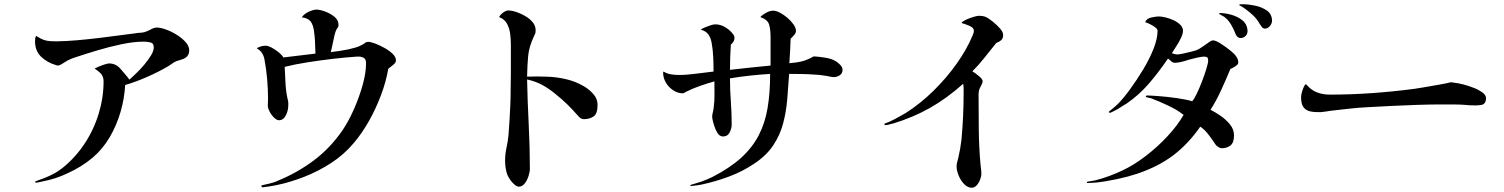

<svg xmlns="http://www.w3.org/2000/svg" viewBox="-20 -819 7040 899"><path d="M866 -583Q866 -560 848 -548Q838 -542 828 -539.5Q818 -537 807 -533Q797 -529 788.5 -523Q780 -517 771 -511Q728 -485 671.5 -460Q615 -435 566 -421Q563 -360 545 -297Q527 -234 494.5 -178Q462 -122 414 -81Q388 -59 358 -40.5Q328 -22 297 -8Q268 6 238.5 15.5Q209 25 177 31Q170 32 163 34Q156 36 150 36Q143 36 144 33.5Q145 31 149 29Q158 25 168 22Q178 19 187 15Q210 6 231.5 -5.5Q253 -17 272 -32Q332 -80 375.5 -145.5Q419 -211 442 -286.5Q465 -362 465 -438Q465 -459 453 -474Q446 -481 438.5 -487Q431 -493 423 -498Q428 -501 442 -507Q456 -513 470.5 -517.5Q485 -522 490 -522Q522 -522 543 -498Q554 -485 565 -472.5Q576 -460 586 -446Q598 -457 617 -475Q636 -493 655 -515.5Q674 -538 687 -559.5Q700 -581 700 -597Q700 -617 684 -620.5Q668 -624 653 -624Q607 -624 549.5 -612Q492 -600 435.5 -583Q379 -566 334 -551Q321 -547 307.5 -541Q294 -535 282 -527Q275 -523 267.5 -518Q260 -513 251 -512Q247 -512 243 -514Q203 -525 173.5 -552.5Q144 -580 144 -626Q144 -632 145 -639Q146 -646 149 -651Q159 -645 169 -639.5Q179 -634 189 -631Q207 -625 248 -625.5Q289 -626 341 -630.5Q393 -635 446 -641.5Q499 -648 543.5 -654Q588 -660 613 -663Q624 -665 634.5 -665.5Q645 -666 655 -668Q669 -672 685.5 -681Q702 -690 714 -690Q731 -690 756.5 -681Q782 -672 807 -656.5Q832 -641 849 -622Q866 -603 866 -583Z M1834 -536Q1834 -525 1820 -514.5Q1806 -504 1798 -497Q1788 -438 1764.5 -375Q1741 -312 1708.5 -254Q1676 -196 1637 -150Q1591 -95 1530 -55.5Q1469 -16 1403 9.5Q1337 35 1274 48Q1260 51 1243 53.5Q1226 56 1211 58Q1207 59 1204.5 54.5Q1202 50 1206 49Q1211 47 1219.5 45.5Q1228 44 1236 42Q1247 39 1259.5 35.5Q1272 32 1279 28Q1370 -9 1447.5 -66.5Q1525 -124 1583 -208Q1611 -249 1636 -305Q1661 -361 1677.5 -419Q1694 -477 1694 -524Q1694 -542 1682.5 -548.5Q1671 -555 1652 -554Q1604 -551 1543 -544Q1482 -537 1421.5 -527.5Q1361 -518 1313 -506Q1315 -473 1316.5 -435.5Q1318 -398 1325 -363Q1327 -356 1328.5 -348Q1330 -340 1330 -332Q1330 -319 1328 -307Q1326 -295 1320 -282Q1308 -256 1286 -256Q1276 -256 1263.5 -268Q1251 -280 1242.5 -296.5Q1234 -313 1234 -324Q1234 -332 1234.5 -340Q1235 -348 1235 -356Q1235 -401 1231 -447.5Q1227 -494 1219 -537Q1216 -556 1207.5 -569.5Q1199 -583 1182 -593Q1202 -605 1224 -605Q1235 -605 1252 -596Q1269 -587 1284.5 -574.5Q1300 -562 1307 -550Q1344 -554 1382 -559Q1420 -564 1457 -568Q1456 -596 1455 -622.5Q1454 -649 1450 -675Q1446 -703 1434.5 -718.5Q1423 -734 1393 -738Q1404 -754 1425.5 -764Q1447 -774 1462 -774Q1478 -774 1502.5 -765Q1527 -756 1546 -740.5Q1565 -725 1565 -703Q1565 -695 1562.5 -691.5Q1560 -688 1556 -682Q1550 -671 1545.5 -651Q1541 -631 1537 -610.5Q1533 -590 1529 -575Q1548 -577 1570 -580.5Q1592 -584 1612 -588Q1632 -593 1645 -596.5Q1658 -600 1671 -607Q1676 -610 1680.5 -612Q1685 -614 1689 -618Q1695 -623 1704 -623Q1716 -623 1737 -615Q1758 -607 1780.5 -594.5Q1803 -582 1818.5 -567Q1834 -552 1834 -536Z M2778 -328Q2778 -286 2759 -273.5Q2740 -261 2714 -261Q2700 -261 2689 -274Q2662 -305 2636.5 -330Q2611 -355 2577 -382Q2549 -405 2518.5 -421.5Q2488 -438 2448 -447Q2450 -346 2455.5 -238Q2461 -130 2461 -29Q2461 -14 2454.5 6Q2448 26 2436.5 40.5Q2425 55 2409 55Q2400 55 2388.5 45Q2377 35 2368 21.5Q2359 8 2355 -2Q2350 -16 2347.5 -33Q2345 -50 2345 -66Q2345 -98 2351.5 -127Q2358 -156 2361 -187Q2364 -227 2366 -260.5Q2368 -294 2369.5 -328Q2371 -362 2371 -404Q2372 -434 2372 -471Q2372 -508 2372 -544.5Q2372 -581 2372 -609Q2372 -633 2369 -659Q2366 -685 2354.5 -707Q2343 -729 2317 -739Q2324 -752 2337 -761Q2350 -770 2359 -770Q2379 -770 2404 -760.5Q2429 -751 2450 -737Q2467 -725 2477.5 -710.5Q2488 -696 2488 -676Q2488 -667 2486 -662Q2484 -657 2480 -649Q2457 -600 2453 -557.5Q2449 -515 2448 -460Q2464 -461 2493.5 -461Q2523 -461 2539 -460Q2584 -459 2629.5 -448.5Q2675 -438 2714 -415Q2737 -402 2757.5 -379.5Q2778 -357 2778 -328Z M3925 -492Q3925 -475 3912 -466.5Q3899 -458 3884 -458Q3875 -458 3865.5 -460.5Q3856 -463 3847 -464Q3819 -469 3790 -470Q3762 -472 3733 -472.5Q3704 -473 3675 -473Q3671 -412 3666 -353Q3661 -294 3646.5 -240Q3632 -186 3600.5 -138.5Q3569 -91 3512 -53Q3457 -16 3394 7.5Q3331 31 3266 45Q3255 47 3242 49Q3229 51 3216 52Q3213 53 3212.5 50Q3212 47 3216 46Q3225 43 3239.5 39Q3254 35 3265 31Q3292 21 3315 10Q3397 -32 3449.5 -79.5Q3502 -127 3532 -184.5Q3562 -242 3574 -313Q3586 -384 3586 -473Q3539 -470 3492 -465Q3445 -460 3398 -452Q3398 -398 3402 -344Q3406 -290 3406 -236Q3406 -218 3396.5 -199Q3387 -180 3365 -180Q3350 -180 3340 -195.5Q3330 -211 3324 -230.5Q3318 -250 3316 -261Q3313 -276 3317 -290Q3321 -304 3322 -318Q3326 -348 3325.5 -378Q3325 -408 3325 -438Q3290 -428 3255.5 -416Q3221 -404 3188 -387Q3187 -386 3183.5 -384Q3180 -382 3178 -382Q3154 -382 3132.5 -396Q3111 -410 3098 -432Q3085 -454 3085 -478Q3085 -483 3087 -484Q3103 -474 3121.5 -471Q3140 -468 3158 -468Q3196 -468 3239.5 -474Q3283 -480 3321 -484Q3321 -518 3319.5 -552Q3318 -586 3312 -619Q3308 -642 3296.5 -658Q3285 -674 3261 -680Q3267 -685 3280 -690.5Q3293 -696 3307 -700.5Q3321 -705 3328 -705Q3351 -705 3370.5 -694.5Q3390 -684 3405 -668Q3410 -663 3414.5 -656.5Q3419 -650 3419 -642Q3419 -624 3402 -610Q3400 -581 3399 -551Q3398 -521 3398 -492Q3445 -497 3493 -502.5Q3541 -508 3588 -512V-647Q3588 -679 3581.5 -703Q3575 -727 3540 -739Q3550 -750 3567.5 -759.5Q3585 -769 3600 -769Q3614 -769 3632 -759.5Q3650 -750 3667 -735.5Q3684 -721 3695.5 -704.5Q3707 -688 3707 -674Q3707 -665 3698 -654.5Q3689 -644 3682 -638Q3681 -609 3679.5 -580.5Q3678 -552 3676 -523Q3713 -526 3737.5 -532.5Q3762 -539 3790 -555Q3813 -554 3844 -549Q3875 -544 3894 -532Q3904 -526 3914.5 -515Q3925 -504 3925 -492Z M4677 -655Q4677 -639 4668 -631Q4659 -623 4645 -618Q4617 -584 4590.5 -550Q4564 -516 4533 -485Q4538 -482 4546 -476.5Q4554 -471 4562 -464Q4570 -458 4575.5 -451Q4581 -444 4581 -439Q4581 -430 4573 -416.5Q4565 -403 4563 -390Q4562 -384 4562 -378Q4562 -372 4562 -366Q4562 -287 4563 -207.5Q4564 -128 4571 -49Q4572 -39 4573.5 -28Q4575 -17 4575 -6Q4575 7 4569 22.5Q4563 38 4553 49Q4543 60 4530 60Q4511 60 4494.5 43Q4478 26 4468.5 2.5Q4459 -21 4459 -40Q4459 -51 4462 -60.5Q4465 -70 4467 -80Q4477 -122 4482 -166Q4487 -221 4489.5 -275.5Q4492 -330 4492 -385Q4492 -394 4492 -403.5Q4492 -413 4490 -427Q4413 -358 4334 -313.5Q4255 -269 4163 -241Q4158 -240 4151.5 -238.5Q4145 -237 4140 -235Q4130 -233 4125 -233Q4122 -232 4121.5 -235.5Q4121 -239 4122 -240Q4145 -248 4172 -262.5Q4199 -277 4221 -290Q4290 -334 4351 -394Q4412 -454 4459.5 -521Q4507 -588 4534 -653Q4536 -658 4538 -663.5Q4540 -669 4540 -675Q4540 -689 4520.5 -697.5Q4501 -706 4486 -710Q4481 -713 4484 -715Q4494 -723 4509.5 -729.5Q4525 -736 4540.5 -740.5Q4556 -745 4563 -745Q4573 -745 4582.5 -743.5Q4592 -742 4601 -737Q4612 -731 4630 -716.5Q4648 -702 4662.5 -685.5Q4677 -669 4677 -655Z M5778 -526Q5778 -519 5769 -512Q5760 -505 5750.5 -500.5Q5741 -496 5741 -496Q5722 -450 5698.5 -398.5Q5675 -347 5648 -305Q5670 -294 5695.5 -276.5Q5721 -259 5739.5 -236Q5758 -213 5758 -185Q5758 -151 5741.5 -138Q5725 -125 5702 -125Q5694 -125 5688 -128.5Q5682 -132 5677 -136Q5672 -141 5667.5 -148Q5663 -155 5658 -162Q5648 -177 5633.5 -195Q5619 -213 5600 -226Q5543 -144 5472.5 -91Q5402 -38 5303 -5Q5264 8 5211 19.5Q5158 31 5111 36Q5101 37 5091.5 37Q5082 37 5072 38Q5069 38 5069 35.5Q5069 33 5071 32Q5081 30 5090.5 28.5Q5100 27 5110 25Q5142 17 5174 5Q5206 -7 5236 -21Q5289 -46 5344 -88Q5399 -130 5446 -180.5Q5493 -231 5522 -281Q5493 -304 5451 -324Q5409 -344 5374 -357Q5370 -359 5366 -359.5Q5362 -360 5359 -361Q5357 -362 5353.5 -362.5Q5350 -363 5348 -364Q5344 -365 5345 -368Q5346 -371 5351 -372Q5362 -372 5375.5 -371Q5389 -370 5405 -369Q5446 -366 5491 -359.5Q5536 -353 5562 -345Q5571 -354 5583.5 -380Q5596 -406 5608 -437.5Q5620 -469 5628.5 -496.5Q5637 -524 5637 -536Q5637 -547 5632.5 -550.5Q5628 -554 5616 -554Q5603 -553 5582.5 -548.5Q5562 -544 5545 -539Q5528 -533 5510.5 -529Q5493 -525 5482 -525Q5473 -525 5466 -530.5Q5459 -536 5449 -545Q5404 -479 5358.5 -426.5Q5313 -374 5255 -334Q5252 -333 5239 -324.5Q5226 -316 5213 -308Q5203 -302 5195 -298.5Q5187 -295 5179 -291Q5176 -290 5173 -292.5Q5170 -295 5174 -298Q5182 -304 5194 -314Q5206 -324 5213 -331Q5239 -357 5270.5 -400Q5302 -443 5332 -492.5Q5362 -542 5381 -590Q5400 -638 5400 -675Q5400 -683 5388.5 -691.5Q5377 -700 5363.5 -706.5Q5350 -713 5342 -715Q5348 -732 5370.5 -737Q5393 -742 5406 -742Q5418 -742 5437 -737.5Q5456 -733 5474.5 -724.5Q5493 -716 5506 -703.5Q5519 -691 5519 -675Q5519 -661 5509.5 -641Q5500 -621 5487.5 -602Q5475 -583 5467 -570Q5482 -564 5492 -564Q5500 -564 5521.5 -568.5Q5543 -573 5563.5 -578.5Q5584 -584 5589 -587Q5597 -591 5608 -598.5Q5619 -606 5629 -613Q5639 -620 5646 -625Q5653 -630 5660 -630Q5672 -630 5697 -614Q5722 -598 5745 -579Q5761 -566 5769.5 -553Q5778 -540 5778 -526ZM5821 -680Q5823 -662 5813 -651.5Q5803 -641 5789 -641Q5778 -641 5771.5 -649.5Q5765 -658 5762 -668Q5755 -685 5745 -702.5Q5735 -720 5721 -733Q5712 -742 5698 -748Q5694 -752 5690 -752Q5688 -754 5689 -756Q5690 -758 5691 -758Q5716 -758 5745 -750Q5774 -742 5796 -725Q5818 -708 5821 -680ZM5936 -723Q5936 -708 5925.5 -696.5Q5915 -685 5904 -685Q5894 -685 5889 -691.5Q5884 -698 5879 -706Q5866 -729 5849.5 -745Q5833 -761 5814 -775Q5808 -780 5800.5 -784.5Q5793 -789 5788 -792Q5787 -792 5786.5 -792.5Q5786 -793 5785 -793Q5779 -797 5787 -799Q5791 -799 5796 -799Q5801 -799 5802 -799Q5826 -799 5857 -792.5Q5888 -786 5911.5 -770Q5935 -754 5936 -723Z M6938 -360Q6938 -331 6915 -327.5Q6892 -324 6862 -326Q6830 -329 6810 -329.5Q6790 -330 6772 -330Q6754 -330 6726 -330Q6678 -330 6617.5 -328Q6557 -326 6495.5 -323Q6434 -320 6383 -317Q6339 -315 6296.5 -310Q6254 -305 6208 -300Q6201 -299 6190 -297Q6179 -295 6165 -294Q6138 -293 6117 -297Q6096 -301 6084 -316Q6072 -331 6072 -364Q6072 -375 6077 -391.5Q6082 -408 6088 -418Q6093 -428 6098 -422Q6119 -397 6146.5 -386.5Q6174 -376 6205 -376Q6305 -376 6404 -383Q6503 -390 6602 -403Q6622 -406 6643 -409.5Q6664 -413 6686 -417Q6696 -419 6723 -423.5Q6750 -428 6774 -434Q6808 -430 6832.5 -423.5Q6857 -417 6885 -406Q6899 -401 6918.5 -388Q6938 -375 6938 -360Z"/></svg>

Font: Kaisei Tokumin
Style: Regular
Weight: 400
Designer: Font-Kai, 金井和夫
Foundry: KAZUO KANAI
Version: Version 5.003